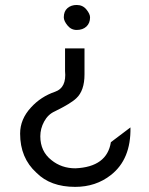

<svg xmlns="http://www.w3.org/2000/svg" viewBox="-20 -722 586 753"><path d="M58.9 -198Q58.9 -254.5 101.5 -300.5Q140.1 -343.1 196.5 -362.4Q241.6 -378.2 235.1 -443.6V-532.2H311.4V-430.2Q311.4 -366.3 279.2 -336.6Q258.4 -316.3 194.6 -285.1Q168.3 -273.3 153.2 -245.5Q138.1 -217.8 138.1 -187.6Q138.1 -128.2 181.7 -94.1Q221.3 -61.9 275.7 -61.9Q399.5 -67.3 414.9 -164.4L491.6 -222.3Q494.1 -97.5 414.9 -35.6Q355.9 10.9 274.8 10.9Q177.7 10.9 122.8 -44.6Q58.9 -102.5 58.9 -198ZM230.2 -654Q230.2 -677.7 244.6 -690.1Q258.9 -702.5 280.7 -702.5Q304.5 -702.5 318.8 -684.9Q333.2 -667.3 333.2 -654Q333.2 -631.2 318.8 -617.8Q304.5 -604.5 280.7 -604.5Q258.9 -604.5 244.6 -622.3Q230.2 -640.1 230.2 -654Z"/></svg>

Font: Shan Wanhai
Style: Regular
Weight: 400
Designer: Khon Soe Zaw Thu
Foundry: Shan Unicode
Version: Version 1.00 June 3, 2017, initial release